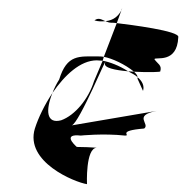

<svg xmlns="http://www.w3.org/2000/svg" viewBox="-20 -528 475 490"><path d="M69 -200C43 -115 170 -63 202 -58C202 -58 198 -150 227 -151C217 -152 189 -153 176 -153C167 -161 141 -187 186 -182C186 -182 243 -188 299 -182C316 -182 275 -194 348 -200C364 -212 318 -233 380 -245L163 -208C182 -213 257 -395 248 -367C244 -355 273 -349 307 -346C284 -361 259 -370 242 -373L220 -321C206 -276 172 -234 136 -221C98 -211 96 -247 114 -291C94 -261 78 -228 69 -200ZM114 -291C145 -336 185 -374 227 -374C232 -374 236 -373 242 -373L245 -383C239 -384 236 -384 231 -384C182 -384 151 -390 131 -325C124 -314 118 -302 114 -291ZM221 -476C230 -473 240 -473 249 -474C239 -478 232 -484 221 -476ZM249 -474C253 -472 259 -470 264 -470C268 -470 272 -470 278 -469L290 -502C282 -487 270 -476 249 -474ZM245 -383C266 -379 299 -364 322 -345C359 -343 392 -344 389 -346C394 -362 382 -365 374 -377C376 -384 432 -364 435 -433C440 -449 311 -465 278 -469ZM290 -502C292 -504 291 -506 292 -508ZM230 -151C230 -151 227 -151 227 -151C227 -151 230 -151 230 -151ZM307 -346C316 -341 325 -337 331 -331C331 -336 327 -340 322 -345C317 -345 313 -346 307 -346ZM331 -331V-327L345 -296C349 -309 343 -321 331 -331Z"/></svg>

Font: bitstorm
Style: maxcnobl
Weight: 400
Version: Version 0.2